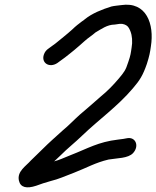

<svg xmlns="http://www.w3.org/2000/svg" viewBox="-20 -749 674 828"><path d="M227.1 -477 238 -485C252.5 -494.8 269 -507.8 282.8 -519L300.1 -533C312.1 -542.8 332.4 -560.7 343.8 -571C358.5 -584.8 377.2 -595.9 391.6 -609C415.7 -622.9 442.4 -643 474.4 -643C481.9 -643.7 488.8 -644.7 495.1 -646H507.1C520.6 -643.7 530.1 -637.9 535.2 -629C545.9 -611.2 551.1 -589.5 549.7 -562L547.6 -544C544.1 -520.2 543.5 -511.1 533 -481C521.9 -445.5 514.3 -436.8 492.9 -411C467.9 -381.3 442.4 -355.4 413.6 -332C385.9 -307.3 351.6 -277.7 323.6 -254C298.8 -231.9 274.7 -206.1 249.9 -186C219.8 -158.6 191.7 -134.2 163.5 -106L138.9 -82C129.6 -73.3 121 -65 113.2 -57C91.7 -32.3 52.6 -10 61.6 30C68.3 59.9 95.2 65.5 136 52C157.3 43.7 174.8 38.7 197.6 32C235.2 22.7 256.6 11.9 298.9 -4C355.9 -26.2 390.9 -47.5 448.1 -61C484 -67.3 532.6 -65.5 554 -89C581.9 -119.7 564.8 -159.6 528.3 -153C514.8 -150.1 511.2 -149.9 488.9 -147C403.3 -137 358.1 -108.5 284.5 -80C251.3 -66.7 237.1 -59.4 213.2 -53L215.7 -55L241.2 -79C270.8 -109.1 303.5 -134.1 335.1 -165C406.8 -233.7 487.3 -290.4 553 -368C583.3 -403.2 596.3 -424.4 613.2 -473C624.2 -507.3 627.1 -522.7 630.7 -549C646 -644.8 611.8 -743.2 502.8 -727C489.4 -725.1 473.6 -724.1 460.5 -721C420.5 -708.6 377 -691.4 345.8 -666C342.3 -662.7 338.3 -659.7 333.7 -657C319.9 -646.8 304.9 -635 292.8 -623C284 -614.7 265 -598.8 255.4 -591L219.8 -562C209.7 -554.7 199.7 -547.4 189.7 -540C179.5 -533.3 172.5 -524.2 168.8 -512.5C157.6 -477 193.1 -454.8 227.1 -477Z"/></svg>

Font: HoneyBee
Style: BdIt
Weight: 700
Foundry: Cannot Into Space Fonts
Version: Version 0.89